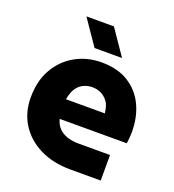

<svg xmlns="http://www.w3.org/2000/svg" viewBox="-129 -805 821 905"><g transform="rotate(20 281.5 -352.0)"><path d="M326 0Q239 0 173 -32.5Q107 -65 70.5 -122.5Q34 -180 34 -256Q34 -340 69 -400Q104 -460 162.5 -492.5Q221 -525 292 -525Q373 -525 427.5 -491Q482 -457 510 -398.5Q538 -340 538 -265Q538 -252 536.5 -234.5Q535 -217 533 -207H197Q203 -181 220 -163Q237 -145 263 -136.5Q289 -128 321 -128H478V0ZM193 -304H388Q386 -320 382 -335Q378 -350 369.5 -361.5Q361 -373 350 -381.5Q339 -390 324.5 -395Q310 -400 292 -400Q269 -400 251 -392Q233 -384 221 -370.5Q209 -357 202.5 -339.5Q196 -322 193 -304ZM237 -577 150 -704H288L375 -577Z"/></g></svg>

Font: MuseoModerno Thin
Style: Bold
Weight: 700
Version: Version 1.003